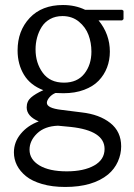

<svg xmlns="http://www.w3.org/2000/svg" viewBox="-20 -494 531 762"><path d="M470.2 -418 464.8 -413.1H371.1Q416 -358.4 416 -289.1Q416 -255.4 404.8 -226.1Q393.6 -196.8 371.6 -173.8Q349.6 -150.9 313.7 -137.5Q277.8 -124 231.9 -124Q226.1 -124 215.6 -124.5Q205.1 -125 200.2 -125Q185.1 -118.7 175.5 -106.9Q166 -95.2 166 -85.9Q166 -64.9 223.1 -58.1L304.2 -47.9Q374.5 -40 417.7 -5.9Q460.9 28.3 460.9 86.9Q460.9 117.7 447.8 147.2Q434.6 176.8 409.2 198.2Q348.6 248 238.8 248Q187 248 147 236.3Q106.9 224.6 83 205.1Q59.1 185.5 47.1 161.6Q35.2 137.7 35.2 110.8Q35.2 69.8 62.5 36.9Q89.8 3.9 133.8 -12.2Q85.9 -32.7 85.9 -67.9Q85.9 -91.8 102.8 -106.7Q119.6 -121.6 151.9 -136.2Q100.1 -155.8 75 -197.5Q49.8 -239.3 49.8 -293.9Q49.8 -371.6 97.9 -422.9Q146 -474.1 230 -474.1Q278.8 -474.1 317.9 -455.1H464.8L470.2 -451.2ZM233.9 -166Q286.6 -166 314.7 -201.4Q342.8 -236.8 342.8 -289.1Q342.8 -324.2 331.3 -355.2Q319.8 -386.2 293 -408.2Q266.1 -430.2 228 -430.2Q200.2 -430.2 179 -418.5Q157.7 -406.7 145.5 -387.2Q133.3 -367.7 127.2 -345Q121.1 -322.3 121.1 -297.9Q121.1 -244.1 149.7 -205.1Q178.2 -166 233.9 -166ZM261.2 9.8 210 4.9Q157.2 6.8 127.2 35.6Q97.2 64.5 97.2 100.1Q97.2 138.7 136.2 162.4Q175.3 186 245.1 186Q312.5 186 353.8 162.8Q395 139.6 395 97.2Q395 24.4 261.2 9.8Z"/></svg>

Font: Quattrocento Roman
Style: Regular
Weight: 400
Designer: Pablo Impallari
Foundry: Pablo Impallari. www.impallari.com Igino Marini. www.ikern.com
Version: Version 1.000